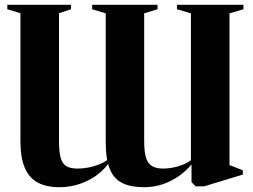

<svg xmlns="http://www.w3.org/2000/svg" viewBox="-20 -763 1054 799"><path d="M993 -743V-724.5L935 -707.5V-76L990.5 -54.5V-36.5L829 12.5H794L777 -5V-79Q754.5 -51.5 723.8 -30Q693 -8.5 656.8 3.8Q620.5 16 580.5 16Q534.5 16 503.8 5Q473 -6 455.5 -27.5Q438 -49 430 -80.5Q407.5 -51 375.8 -29.2Q344 -7.5 306.2 4.2Q268.5 16 227.5 16Q173 16 137 -3.2Q101 -22.5 83 -65Q65 -107.5 65 -175.5V-708L10.5 -724.5V-743H275.5V-724.5L225.5 -708V-176.5Q225.5 -130.5 232.8 -105.5Q240 -80.5 256.8 -71Q273.5 -61.5 302.5 -61.5Q324 -61.5 346 -65.5Q368 -69.5 388.5 -77.2Q409 -85 426 -96.5Q424.5 -103.5 423.2 -114.5Q422 -125.5 421 -140Q420 -154.5 420 -172.5V-707.5L363.5 -724.5V-743H635.5V-724.5L580 -707.5V-176.5Q580 -130.5 588 -105.8Q596 -81 613.5 -71.2Q631 -61.5 659 -61.5Q677.5 -61.5 698 -65.2Q718.5 -69 738.2 -76.5Q758 -84 774.5 -96V-707.5L716.5 -724.5V-743Z"/></svg>

Font: Merriweather 144pt
Style: Bold
Weight: 700
Version: Version 2.100